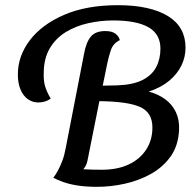

<svg xmlns="http://www.w3.org/2000/svg" viewBox="-20 -700 756 742"><path d="M356 22Q313 22 280.5 17Q248 12 224.5 3.5Q201 -5 186 -13Q196 -26 204.5 -42Q213 -58 221 -79Q229 -100 234 -128L305 -493Q313 -537 331 -558.5Q349 -580 387 -580Q413 -580 426.5 -569.5Q440 -559 443 -545Q417 -532 408.5 -506.5Q400 -481 395 -457L377 -369L431 -370Q493 -372 530 -390.5Q567 -409 583.5 -440.5Q600 -472 600 -512Q600 -568 554 -594.5Q508 -621 417 -621Q369 -621 321.5 -610.5Q274 -600 235 -576.5Q196 -553 172.5 -513.5Q149 -474 149 -416Q148 -389 154 -367.5Q160 -346 176 -319Q167 -312 154.5 -308Q142 -304 128 -304Q106 -304 88 -316.5Q70 -329 59.5 -353.5Q49 -378 49 -412Q49 -483 95 -544Q141 -605 227.5 -642.5Q314 -680 436 -680Q499 -680 548 -669Q597 -658 630.5 -637Q664 -616 680.5 -585.5Q697 -555 697 -516Q697 -479 681 -446.5Q665 -414 634 -388Q603 -362 555 -346Q592 -336 619 -316Q646 -296 660 -266Q674 -236 672 -197Q669 -137 639.5 -95.5Q610 -54 563.5 -28Q517 -2 462.5 10Q408 22 356 22ZM374 -44Q434 -44 477.5 -64.5Q521 -85 545 -122Q569 -159 569 -207Q569 -266 520.5 -287Q472 -308 364 -309L318 -79Q316 -69 312 -61Q308 -53 302 -46Q318 -45 335.5 -44.5Q353 -44 374 -44Z"/></svg>

Font: Sansita Swashed Light Light
Style: Regular
Weight: 300
Version: Version 1.003